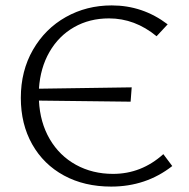

<svg xmlns="http://www.w3.org/2000/svg" viewBox="-20 -684 698 710"><path d="M617 -70Q520 6 391 6Q292 6 216.5 -35Q141 -76 99 -150.5Q57 -225 57 -322Q57 -422 102 -500Q147 -578 223.5 -621Q300 -664 393 -664Q508 -664 600 -594L559 -550Q479 -616 383 -616Q311 -616 254 -583.5Q197 -551 163 -492Q129 -433 124 -356L467 -361L463 -308L124 -312Q128 -231 164 -169.5Q200 -108 261 -74.5Q322 -41 398 -41Q503 -41 584 -114Z"/></svg>

Font: Isabella Sans
Style: Regular
Weight: 400
Designer: Original fonts by Christian Thalmann (Catharsis Fonts), Modifications by Cristiano Sobral
Version: Version 0.002;July 12, 2020;FontCreator 13.0.0.2655 64-bit; 